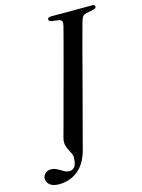

<svg xmlns="http://www.w3.org/2000/svg" viewBox="-198 -774 756 1022"><g transform="rotate(-15 180.0 -263.0)"><path d="M342.5 -633.5Q340 -625 330.2 -589.2Q320.5 -553.5 306.2 -500Q292 -446.5 275.5 -383.2Q259 -320 242 -256Q225 -192 210 -135.8Q195 -79.5 184.5 -39.2Q174 1 170 15.5Q151 98.5 105.2 136.5Q59.5 174.5 -1.5 174.5Q-35 174.5 -52 160.8Q-69 147 -69 126.5Q-69 109.5 -57.2 98Q-45.5 86.5 -25 86.5Q-7 86.5 9 95.2Q25 104 40 112.8Q55 121.5 70 121.5Q86 121.5 97.8 107.2Q109.5 93 110 56.5Q110 41.5 100.2 24.8Q90.5 8 83.5 -12.8Q76.5 -33.5 84 -60Q87 -70.5 96.2 -104.8Q105.5 -139 118.8 -188.2Q132 -237.5 147.2 -294.2Q162.5 -351 177.8 -407.2Q193 -463.5 205.8 -512Q218.5 -560.5 227.2 -593.2Q236 -626 238 -635Q242 -652.5 238.5 -659.8Q235 -667 221 -669.5L182 -675.5Q168 -679 168 -687.5Q168 -700 187.5 -700H414Q429 -700 429 -689.5Q429 -679.5 414.5 -676L374 -668Q361 -665 354.8 -658.5Q348.5 -652 342.5 -633.5Z"/></g></svg>

Font: Fraunces 72pt S000
Style: Italic
Weight: 400
Italic angle: -16°
Version: Version 1.000; ttfautohint (v1.8.3)